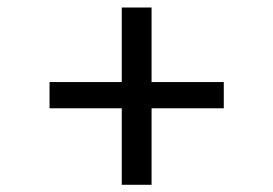

<svg xmlns="http://www.w3.org/2000/svg" viewBox="-20 -539 743 522"><path d="M311 -36.6V-244.6H114.7V-315.9H311V-518.6H392.1V-315.9H588.4V-244.6H392.1V-36.6Z"/></svg>

Font: Gelasio
Style: Bold
Weight: 700
Designer: Eben Sorkin
Foundry: Eben Sorkin
Version: Version 1.008